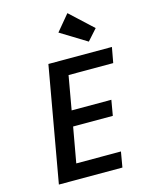

<svg xmlns="http://www.w3.org/2000/svg" viewBox="-138 -1038 858 1121"><g transform="rotate(-15 291.0 -477.0)"><path d="M302 -858 382 -954 519 -827 460 -761ZM295 -603 259 -399H499L483 -306H243L205 -93H475L459 0H75L198 -696H582L565 -603Z"/></g></svg>

Font: Fz Poppins Med
Style: Italic
Weight: 500
Italic angle: -10°
Designer: Ninad Kale (Devanagari), Jonny Pinhorn (Latin)
Foundry: Indian Type Foundry
Version: Vit hóa bi Vntype.Com & FontZin.Com